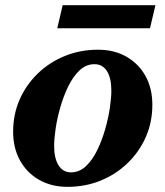

<svg xmlns="http://www.w3.org/2000/svg" viewBox="-20 -702 635 737"><path d="M238.8 15.2Q177.6 15.2 130.3 -11.6Q83 -38.4 56.7 -86.2Q30.4 -134 30.4 -196.4Q30.4 -262.8 55.3 -319.6Q80.2 -376.4 124.9 -419.7Q169.6 -463 228.9 -487.1Q288.2 -511.2 356.4 -511.2Q418.4 -511.2 465.3 -484.4Q512.2 -457.6 538.5 -410.2Q564.8 -362.8 564.8 -299.6Q564.8 -233.4 539.9 -176.5Q515 -119.6 470.3 -76.3Q425.6 -33 366.7 -8.9Q307.8 15.2 238.8 15.2ZM252.4 -40.4Q284.8 -40.4 309.8 -64.1Q334.8 -87.8 353.1 -125.3Q371.4 -162.8 383.7 -205.9Q396 -249 401.7 -288.2Q407.4 -327.4 407.4 -353.8Q407.4 -402.6 390.5 -429.1Q373.6 -455.6 342.8 -455.6Q310.4 -455.6 285.4 -431.9Q260.4 -408.2 242.1 -370.7Q223.8 -333.2 211.5 -290.1Q199.2 -247 193.5 -207.9Q187.8 -168.8 187.8 -142.2Q187.8 -94.4 204.7 -67.4Q221.6 -40.4 252.4 -40.4ZM199.8 -593.6 220.6 -682H576.6L555.8 -593.6Z"/></svg>

Font: Platypi Light
Style: Italic
Weight: 300
Italic angle: -13°
Designer: David Sargent
Foundry: Bolt Cutter Type
Version: Version 1.200